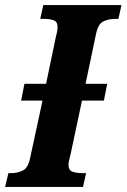

<svg xmlns="http://www.w3.org/2000/svg" viewBox="-40 -734 497 754"><path d="M-20 0 -7 -54H3Q28 -54 49 -64Q70 -74 78 -112L127 -339H43L56 -405H141L180 -592Q184 -606 185 -615Q186 -624 186 -628Q186 -649 170.5 -654.5Q155 -660 128 -660H118L130 -714H437L425 -660H414Q387 -660 366 -650Q345 -640 337 -600L296 -405H381L368 -339H282L238 -132Q234 -116 231.5 -105Q229 -94 229 -86Q229 -65 245.5 -59.5Q262 -54 287 -54H298L286 0Z"/></svg>

Font: Noto Serif ExtraCondensed ExtraBold
Style: Italic
Weight: 800
Width: 2
Italic angle: -12°
Designer: Monotype Design Team
Foundry: Monotype Imaging Inc.
Version: Version 2.013